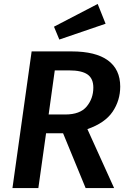

<svg xmlns="http://www.w3.org/2000/svg" viewBox="-20 -951 643 971"><path d="M422 -298 557 0H413L299 -277H213L174 0H43L140 -691H342Q464 -691 526 -645.5Q588 -600 588 -513Q588 -443 549.5 -386Q511 -329 422 -298ZM226 -372H310Q385 -372 418.5 -412.5Q452 -453 452 -508Q452 -554 422.5 -574.5Q393 -595 330 -595H257ZM514 -831 280 -751 253 -816 474 -931Z"/></svg>

Font: FiraGO Medium
Style: Italic
Weight: 500
Italic angle: -8°
Designer: bBox Type GmbH
Foundry: bBox Type GmbH
Version: Version 1.001